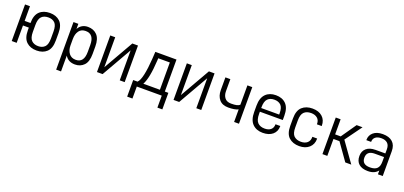

<svg xmlns="http://www.w3.org/2000/svg" viewBox="18 -1423 5253 2499"><g transform="rotate(20 2644.0 -174.0)"><path d="M75.2 -506.8H143.6V-303.7H224.6V-305.7Q224.6 -413.1 278.3 -463.9Q331.1 -513.7 419.9 -513.7Q506.8 -513.7 559.6 -463.9Q612.3 -414.1 612.3 -305.7V-202.1Q612.3 -93.8 559.6 -43.9Q506.8 5.9 419.9 5.9Q331.1 5.9 278.3 -43.9Q224.6 -94.7 224.6 -202.1V-240.2H143.6V0H75.2ZM510.7 -88.9Q543.9 -122.1 543.9 -206.1V-301.8Q543.9 -385.7 510.7 -418.9Q477.5 -452.1 419.9 -452.1Q360.4 -452.1 327.1 -418.9Q293 -384.8 293 -301.8V-206.1Q293 -123 327.1 -88.9Q361.3 -54.7 419.9 -54.7Q476.6 -54.7 510.7 -88.9Z M746.1 -506.8H813.5V-435.5Q834 -473.6 868.2 -493.2Q902.3 -512.7 946.3 -512.7Q1025.4 -512.7 1073.2 -462.9Q1122.1 -412.1 1122.1 -305.7V-202.1Q1122.1 -92.8 1074.2 -43.9Q1026.4 5.9 951.2 5.9Q856.4 5.9 813.5 -67.4V152.3H746.1ZM1053.7 -206.1V-300.8Q1053.7 -452.1 936.5 -452.1Q876 -452.1 844.7 -409.2Q813.5 -366.2 813.5 -295.9V-207Q813.5 -141.6 846.7 -97.7Q878.9 -54.7 940.4 -54.7Q1053.7 -54.7 1053.7 -206.1Z M1255.9 -506.8H1324.2V-91.8L1561.5 -506.8H1639.6V0H1571.3V-415L1334 0H1255.9Z M1734.4 166V-63.5H1794.9Q1826.2 -92.8 1845.7 -183.1Q1865.2 -273.4 1874 -408.2L1879.9 -506.8H2172.9V-63.5H2221.7V166H2153.3V0H1807.6V166ZM1942.4 -408.2Q1928.7 -161.1 1875 -63.5H2104.5V-441.4H1944.3Z M2316.4 -506.8H2384.8V-91.8L2622.1 -506.8H2700.2V0H2631.8V-415L2394.5 0H2316.4Z M2850.6 -506.8H2918.9V-339.8Q2918.9 -283.2 2947.8 -247.1Q2976.6 -210.9 3036.1 -210.9Q3084 -210.9 3111.8 -217.3Q3139.6 -223.6 3155.3 -238.3V-506.8H3222.7V0H3155.3V-173.8Q3131.8 -162.1 3096.7 -156.2Q3061.5 -150.4 3018.6 -150.4Q2935.5 -150.4 2893.1 -200.2Q2850.6 -250 2850.6 -330.1Z M3424.8 -240.2V-210Q3424.8 -125 3460 -89.8Q3495.1 -54.7 3556.6 -54.7Q3611.3 -54.7 3641.6 -81.1Q3671.9 -107.4 3671.9 -153.3V-156.2H3738.3V-151.4Q3738.3 -80.1 3688.5 -37.1Q3637.7 5.9 3551.8 5.9Q3462.9 5.9 3410.2 -46.9Q3356.4 -100.6 3356.4 -211.9V-299.8Q3356.4 -408.2 3410.2 -461.9Q3461.9 -513.7 3549.8 -513.7Q3637.7 -513.7 3689.5 -461.9Q3742.2 -409.2 3742.2 -299.8V-240.2ZM3459 -418.9Q3424.8 -384.8 3424.8 -301.8V-291H3673.8V-308.6Q3673.8 -387.7 3640.6 -419.9Q3607.4 -452.1 3549.8 -452.1Q3492.2 -452.1 3459 -418.9Z M3913.1 -43.9Q3859.4 -93.8 3859.4 -202.1V-305.7Q3859.4 -414.1 3913.1 -463.9Q3967.8 -513.7 4056.6 -513.7Q4143.6 -513.7 4194.3 -467.8Q4245.1 -421.9 4245.1 -344.7V-339.8H4178.7V-344.7Q4178.7 -396.5 4146.5 -423.8Q4113.3 -452.1 4059.6 -452.1Q3997.1 -452.1 3962.9 -418.9Q3927.7 -385.7 3927.7 -301.8V-206.1Q3927.7 -122.1 3961.9 -88.9Q3998 -54.7 4058.6 -54.7Q4113.3 -54.7 4146.5 -83Q4178.7 -111.3 4178.7 -162.1V-167H4245.1V-163.1Q4245.1 -85.9 4193.4 -40Q4141.6 5.9 4057.6 5.9Q3967.8 5.9 3913.1 -43.9Z M4378.9 -506.8H4446.3V-297.9H4523.4L4668 -506.8H4750L4582 -275.4L4778.3 0H4695.3L4529.3 -234.4H4446.3V0H4378.9Z M5166 -470.7Q5213.9 -427.7 5213.9 -344.7V0H5147.5V-53.7Q5125 -24.4 5089.8 -8.8Q5056.6 5.9 5006.8 5.9Q4926.8 5.9 4882.8 -32.2Q4838.9 -70.3 4838.9 -142.6Q4838.9 -210 4883.8 -249Q4928.7 -288.1 5008.8 -288.1H5145.5V-345.7Q5145.5 -401.4 5116.2 -428.7Q5085.9 -457 5031.2 -457Q4978.5 -457 4949.2 -433.6Q4919.9 -410.2 4919.9 -369.1V-366.2H4853.5V-371.1Q4853.5 -434.6 4901.4 -474.6Q4947.3 -513.7 5030.3 -513.7Q5118.2 -513.7 5166 -470.7ZM5115.2 -79.1Q5145.5 -109.4 5145.5 -171.9V-238.3H5018.6Q4907.2 -238.3 4907.2 -143.6Q4907.2 -48.8 5017.6 -48.8Q5085 -48.8 5115.2 -79.1Z"/></g></svg>

Font: DINish
Style: Regular
Weight: 400
Designer: Bert Driehuis
Foundry: Playbeing
Version: Version 3.008; git-95204e4c-release